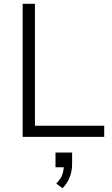

<svg xmlns="http://www.w3.org/2000/svg" viewBox="-20 -725 594 1017"><path d="M100 0V-705H165V-59H532V0ZM311 272 278 247Q302 223 310 200Q318 177 318 151L334 161H274V83H362V143Q362 180 349.5 213Q337 246 311 272Z"/></svg>

Font: Nunito Sans 10pt Light
Style: Regular
Weight: 300
Designer: Vernon Adams
Foundry: Vernon Adams
Version: Version 3.101;gftools[0.9.27]